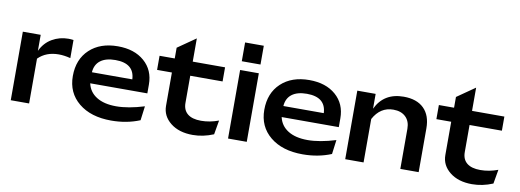

<svg xmlns="http://www.w3.org/2000/svg" viewBox="-62 -1154 4183 1545"><g transform="rotate(10 2029.0 -382.0)"><path d="M61 0V-560.1H207V-429.2Q239.3 -497.6 299.8 -532.7Q360.4 -567.9 432.1 -567.9Q452.6 -567.9 474.1 -564.9V-417Q422.9 -430.2 377.9 -430.2Q274.9 -430.2 210.9 -366.2V0Z M835.9 -577.1Q970.7 -577.1 1052.2 -506.1Q1133.8 -435.1 1133.8 -316.9V-245.1H667Q682.1 -175.8 743.2 -137.5Q804.2 -99.1 903.8 -99.1Q1002.4 -99.1 1132.8 -139.2L1117.7 -22.9Q1010.7 21 883.8 21Q717.8 21 618.4 -60.5Q519 -142.1 519 -278.8Q519 -415.5 605.2 -496.3Q691.4 -577.1 835.9 -577.1ZM995.1 -335Q989.3 -464.8 835 -464.8Q756.8 -464.8 713.1 -431.6Q669.4 -398.4 665 -335Z M1299.3 -172.9V-444.8H1178.2V-560.1H1302.2V-647.9L1449.2 -750V-560.1H1713.4V-444.8H1449.2V-223.1Q1449.2 -164.1 1487.1 -133.5Q1524.9 -103 1596.7 -103Q1668 -103 1740.2 -129.9L1720.2 -14.2Q1635.7 21 1550.3 21Q1438 21 1368.7 -34.2Q1299.3 -89.4 1299.3 -172.9Z M1836.4 -560.1H1989.3V0H1836.4ZM1837.4 -785.2H1990.2V-631.8H1837.4Z M2400.4 -577.1Q2535.2 -577.1 2616.7 -506.1Q2698.2 -435.1 2698.2 -316.9V-245.1H2231.4Q2246.6 -175.8 2307.6 -137.5Q2368.7 -99.1 2468.3 -99.1Q2566.9 -99.1 2697.3 -139.2L2682.1 -22.9Q2575.2 21 2448.2 21Q2282.2 21 2182.9 -60.5Q2083.5 -142.1 2083.5 -278.8Q2083.5 -415.5 2169.7 -496.3Q2255.9 -577.1 2400.4 -577.1ZM2559.6 -335Q2553.7 -464.8 2399.4 -464.8Q2321.3 -464.8 2277.6 -431.6Q2233.9 -398.4 2229.5 -335Z M2793.9 0V-560.1H2943.8V-439Q3009.3 -577.1 3170.9 -577.1Q3278.3 -577.1 3336.2 -520Q3394 -462.9 3394 -357.9V0H3244.1V-328.1Q3244.1 -389.6 3207.5 -424.8Q3170.9 -460 3106.9 -460Q3000.5 -460 2943.8 -355V0Z M3581.5 -172.9V-444.8H3460.4V-560.1H3584.5V-647.9L3731.4 -750V-560.1H3995.6V-444.8H3731.4V-223.1Q3731.4 -164.1 3769.3 -133.5Q3807.1 -103 3878.9 -103Q3950.2 -103 4022.5 -129.9L4002.4 -14.2Q3918 21 3832.5 21Q3720.2 21 3650.9 -34.2Q3581.5 -89.4 3581.5 -172.9Z"/></g></svg>

Font: Mattone
Style: Regular
Weight: 400
Width: 6
Designer: Nunzio Mazzaferro
Foundry: Collletttivo
Version: Version 2.000;Glyphs 3.2 (3217)